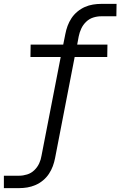

<svg xmlns="http://www.w3.org/2000/svg" viewBox="-47 -760 621 990"><path d="M-27 210V146H52Q72 146 93 139.5Q114 133 130 117.5Q146 102 155 82.5Q164 63 167 43L266 -466H110L111 -530H279L290 -585Q294 -606 301.5 -626.5Q309 -647 321.5 -666Q334 -685 352 -700Q370 -715 390.5 -724Q411 -733 432.5 -736.5Q454 -740 475 -740H554L553 -676H474Q454 -676 433.5 -669.5Q413 -663 397 -647.5Q381 -632 372 -612.5Q363 -593 359 -573L351 -530H507L506 -466H338L237 55Q233 76 225.5 96.5Q218 117 205.5 136Q193 155 175 170Q157 185 136 194Q115 203 94 206.5Q73 210 52 210Z"/></svg>

Font: Lode
Style: Italic
Weight: 400
Italic angle: -11°
Monospace: yes
Designer: Belleve Invis
Foundry: Belleve Invis
Version: Version 29.2.0; ttfautohint (v1.8.3)